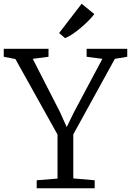

<svg xmlns="http://www.w3.org/2000/svg" viewBox="-29 -1003 698 1023"><path d="M277.5 -51.5V-286L53 -688.5L-9 -700.5V-743H229.5V-700.5L145.5 -689.5L290.5 -406L326.5 -326L365.5 -406L516.5 -689.5L432.5 -700.5V-743H649V-700.5L583 -689.5L361.5 -287V-52.5L475.5 -42.5V0H166.5V-42.5ZM317.5 -800 286 -827 406 -983 473.5 -928Q461 -911.5 442 -892.2Q423 -873 401 -854.5Q379 -836 357.5 -821.5Q336 -807 318.5 -800Z"/></svg>

Font: Merriweather 20pt Light
Style: Regular
Weight: 300
Version: Version 2.100